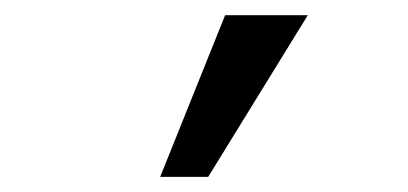

<svg xmlns="http://www.w3.org/2000/svg" viewBox="-20 -900 540 254"><path d="M191.9 -666 277.8 -879.9H387.2L255.4 -666Z"/></svg>

Font: BIZ UDPGothic
Style: Regular
Weight: 400
Designer: TypeBank Co., Ltd.
Foundry: Morisawa Inc.
Version: Version 1.051